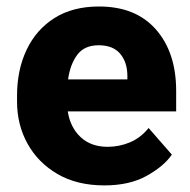

<svg xmlns="http://www.w3.org/2000/svg" viewBox="-20 -558 582 588"><path d="M299.8 9.8Q215.8 9.8 156 -25.1Q96.2 -60.1 64.2 -118.2Q32.2 -176.3 32.2 -246.6V-265.1Q32.2 -343.8 61.5 -405.5Q90.8 -467.3 146.7 -502.7Q202.6 -538.1 283.2 -538.1Q396 -538.1 457.8 -467.5Q519.5 -397 519.5 -279.3V-216.8H187.5Q195.3 -167.5 227.1 -137.9Q258.8 -108.4 309.6 -108.4Q345.7 -108.4 378.4 -122.3Q411.1 -136.2 435.1 -166L506.3 -84.5Q481.9 -48.8 429.2 -19.5Q376.5 9.8 299.8 9.8ZM282.2 -419.4Q238.3 -419.4 216.6 -390.1Q194.8 -360.8 188.5 -314.9H370.1V-326.7Q369.6 -368.2 347.7 -393.8Q325.7 -419.4 282.2 -419.4Z"/></svg>

Font: Vazirmatn FD ExtraBold
Style: Regular
Weight: 800
Designer: Saber Rastikerdar
Foundry: Saber Rastikerdar
Version: Version 33.003